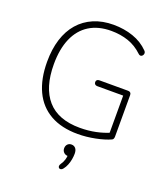

<svg xmlns="http://www.w3.org/2000/svg" viewBox="-169 -832 1056 1204"><g transform="rotate(20 359.0 -230.5)"><path d="M402 8Q293 8 218 -34.5Q143 -77 105 -158Q67 -239 67 -353Q67 -437 88 -503.5Q109 -570 149.5 -616.5Q190 -663 248.5 -688Q307 -713 381 -713Q451 -713 512 -692Q573 -671 616 -627Q622 -621 623 -614.5Q624 -608 621.5 -602Q619 -596 614 -592Q609 -588 602.5 -588.5Q596 -589 590 -595Q547 -636 494.5 -654Q442 -672 380 -672Q294 -672 234 -634.5Q174 -597 143 -525.5Q112 -454 112 -353Q112 -197 184 -115Q256 -33 401 -33Q457 -33 507 -43.5Q557 -54 600 -73L588 -35V-316H415Q405 -316 399.5 -321.5Q394 -327 394 -336Q394 -345 399.5 -350Q405 -355 415 -355H607Q617 -355 622.5 -349.5Q628 -344 628 -334V-57Q628 -49 625.5 -43Q623 -37 617 -34Q578 -16 518 -4Q458 8 402 8ZM393 241Q386 250 378.5 251.5Q371 253 366 249Q361 245 360.5 237.5Q360 230 367 220Q379 203 384.5 184.5Q390 166 390 150L393 159Q375 159 364 148Q353 137 353 121Q353 104 363 93.5Q373 83 389 83Q406 83 416.5 95Q427 107 427 131Q427 148 423.5 168Q420 188 412.5 207Q405 226 393 241Z"/></g></svg>

Font: Nunito ExtraLight
Style: Regular
Weight: 200
Designer: Vernon Adams
Foundry: Vernon Adams
Version: Version 3.602